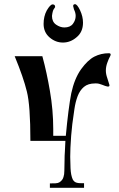

<svg xmlns="http://www.w3.org/2000/svg" viewBox="-20 -896 568 916"><path d="M341 -820Q341 -835 333 -851L329 -867Q329 -876 338 -876Q348 -876 362 -847Q376 -817 376 -788Q376 -743 345 -718Q316 -693 280 -693Q245 -693 216.5 -717.5Q188 -742 188 -782Q188 -818 203 -846Q220 -875 231 -875Q243 -875 243 -863V-862Q243 -861 237 -853Q231 -845 228 -820Q228 -792 247.5 -778.5Q267 -765 287 -765Q315 -765 328 -782.5Q341 -800 341 -820ZM315 -148Q315 -126 316.5 -93Q318 -60 327 -40Q334 -27 347 -24Q354 -22 367 -22Q370 -22 373.5 -22Q377 -22 381 -22V0H218V-21Q233 -21 244.5 -21.5Q256 -22 263 -26Q279 -36 283 -52Q287 -63 287 -82Q287 -101 288 -131Q288 -154 289.5 -173Q291 -192 292 -224H125Q125 -394 108 -460Q100 -493 85.5 -535Q71 -577 50 -628H182Q193 -588 202 -546Q211 -504 218 -463Q226 -417 230 -371Q234 -325 234 -281V-248H294Q300 -313 306.5 -364Q313 -415 320 -451Q335 -521 367 -566Q399 -610 430.5 -626Q462 -642 499 -642Q508 -642 508 -636Q508 -631 503 -623Q499 -616 492 -597Q485 -578 485 -559Q485 -543 491.5 -524.5Q498 -506 502 -491Q504 -482 493 -483Q483 -485 467.5 -491.5Q452 -498 439 -498H434Q400 -498 380.5 -481.5Q361 -465 350.5 -437.5Q340 -410 335 -375.5Q330 -341 325 -304Q322 -279 319.5 -248.5Q317 -218 316 -191Q315 -164 315 -148Z"/></svg>

Font: Pochaevsk
Style: Regular
Weight: 400
Version: Version 1.210; ttfautohint (v1.8.4.7-5d5b)